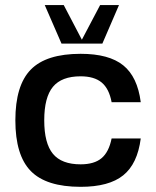

<svg xmlns="http://www.w3.org/2000/svg" viewBox="-20 -720 610 750"><path d="M416 -179.2H529.8Q517.1 -80.1 461.4 -35.2Q405.8 9.8 294.9 9.8Q160.6 9.8 100.3 -51.8Q40 -113.3 40 -250Q40 -386.7 100.3 -448.2Q160.6 -509.8 294.9 -509.8Q405.8 -509.8 461.4 -464.8Q517.1 -419.9 529.8 -320.8H416Q406.2 -373.5 377.2 -397.7Q348.1 -421.9 294.9 -421.9Q220.7 -421.9 186.8 -380.9Q152.8 -339.8 152.8 -250Q152.8 -160.2 186.8 -119.1Q220.7 -78.1 294.9 -78.1Q348.1 -78.1 376.7 -102.1Q405.3 -126 416 -179.2ZM444.8 -700.2 379.9 -549.8H220.2L154.8 -700.2H229L299.8 -564.9L371.1 -700.2Z"/></svg>

Font: Fivo Sans Modern Med
Style: Regular
Weight: 450
Designer: Alexander Slobzheninov
Foundry: Alexander Slobzheninov
Version: 1.0